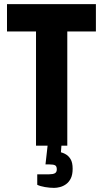

<svg xmlns="http://www.w3.org/2000/svg" viewBox="-20 -708 501 933"><path d="M155 0V-555H14V-688H446V-555H307V0ZM243 205Q222 205 198.5 201Q175 197 161 190V139H219Q237 139 246.5 134Q256 129 256 115Q256 100 248 95.5Q240 91 221 91H201L215 -33H281L276 32Q285 34 299 41.5Q313 49 323 65.5Q333 82 333 112Q333 141 324 159Q315 177 301 187Q287 197 271.5 201Q256 205 243 205Z"/></svg>

Font: Archivo ExtraCondensed ExtraBold
Style: Regular
Weight: 800
Width: 2
Designer: Hector Gatti
Foundry: Omnibus-Type
Version: Version 2.001